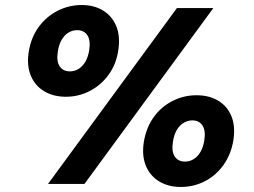

<svg xmlns="http://www.w3.org/2000/svg" viewBox="-20 -732 1012 764"><path d="M171 0 684 -700H829L316 0ZM699 12Q651 12 614.5 -9.5Q578 -31 561 -71Q544 -111 552 -165Q561 -223 591 -265Q621 -307 666 -330Q711 -353 762 -353Q812 -353 848 -331.5Q884 -310 900.5 -270.5Q917 -231 909 -176Q900 -119 870 -76.5Q840 -34 795.5 -11Q751 12 699 12ZM242 -347Q193 -347 156.5 -368.5Q120 -390 103 -430Q86 -470 94 -524Q103 -582 133.5 -624Q164 -666 209 -689Q254 -712 305 -712Q354 -712 389.5 -690.5Q425 -669 442 -629.5Q459 -590 451 -534Q443 -477 412.5 -435Q382 -393 337.5 -370Q293 -347 242 -347ZM716 -89Q735 -89 751 -99Q767 -109 778 -128Q789 -147 793 -174Q799 -213 785.5 -233Q772 -253 745 -253Q727 -253 710.5 -243Q694 -233 683 -214Q672 -195 668 -167Q662 -129 675.5 -109Q689 -89 716 -89ZM258 -448Q277 -448 293 -458Q309 -468 320 -487Q331 -506 335 -533Q341 -572 327.5 -592Q314 -612 287 -612Q268 -612 252 -602Q236 -592 225 -573Q214 -554 210 -526Q204 -488 217.5 -468Q231 -448 258 -448Z"/></svg>

Font: DM Sans 10pt Black
Style: Italic
Weight: 900
Italic angle: -10°
Version: Version 4.004;gftools[0.9.30]